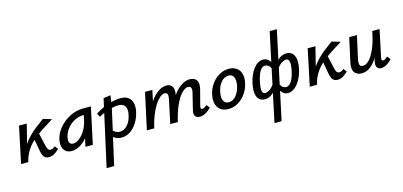

<svg xmlns="http://www.w3.org/2000/svg" viewBox="-80 -1277 4474 2131"><g transform="rotate(-15 2156.5 -211.0)"><path d="M438 -94 467 -57Q434 -24 407 -9Q380 6 346 6Q311 6 291.5 -17.5Q272 -41 262 -104L241 -222Q137 -125 110 0H27L115 -418H204L149 -199Q179 -244 218 -282.5Q257 -321 291.5 -348Q326 -375 390 -422L487 -393Q461 -374 417 -348Q356 -311 307 -275L341 -125Q349 -92 359.5 -80.5Q370 -69 387 -69Q399 -69 412.5 -76Q426 -83 438 -94Z M941 -418 851 0H766L787 -92Q748 -46 701 -20Q654 6 609 6Q557 6 530 -26Q503 -58 503 -108Q503 -130 507 -149Q521 -220 573 -282Q625 -344 698.5 -381Q772 -418 847 -418ZM825 -278 840 -346H836Q781 -346 730.5 -319.5Q680 -293 645.5 -247.5Q611 -202 601 -149Q598 -134 598 -123Q598 -97 610.5 -83.5Q623 -70 645 -70Q681 -70 718.5 -99.5Q756 -129 785 -177.5Q814 -226 825 -278Z M1417 -287Q1417 -266 1412 -238Q1398 -170 1365 -114.5Q1332 -59 1284.5 -27Q1237 5 1183 5Q1129 5 1090 -27L1019 289H932L1065 -309Q1033 -296 1008 -280L986 -322Q1027 -350 1079 -373L1101 -470L1183 -481L1172 -405Q1230 -421 1280 -421Q1350 -421 1383.5 -384Q1417 -347 1417 -287ZM1326 -263Q1326 -306 1303.5 -328.5Q1281 -351 1236 -351Q1209 -351 1161 -341L1106 -95Q1140 -63 1180 -63Q1228 -63 1266.5 -104Q1305 -145 1320 -215Q1326 -242 1326 -263Z M2213 -63Q2144 6 2082 6Q2053 6 2036 -8.5Q2019 -23 2019 -52Q2019 -65 2024 -85L2071 -278Q2075 -293 2075 -306Q2075 -347 2038 -347Q2003 -347 1963 -305.5Q1923 -264 1887.5 -185Q1852 -106 1828 0H1741L1800 -279Q1803 -294 1803 -306Q1803 -347 1769 -347Q1733 -347 1692 -301.5Q1651 -256 1616 -179.5Q1581 -103 1561 -16L1558 0H1472L1563 -418H1647L1621 -294Q1663 -357 1711.5 -391Q1760 -425 1811 -425Q1848 -425 1868 -402Q1888 -379 1888 -339Q1888 -322 1883 -295Q1927 -358 1977.5 -391.5Q2028 -425 2075 -425Q2116 -425 2142 -404Q2168 -383 2168 -338Q2168 -314 2161 -287L2115 -111Q2112 -99 2112 -91Q2112 -71 2130 -71Q2140 -71 2152 -78Q2164 -85 2183 -100Z M2268 -139Q2268 -165 2274 -192Q2286 -255 2322.5 -308.5Q2359 -362 2412 -393.5Q2465 -425 2525 -425Q2592 -425 2630 -386Q2668 -347 2668 -281Q2668 -257 2662 -228Q2649 -165 2613 -111.5Q2577 -58 2524 -26Q2471 6 2410 6Q2342 6 2305 -33.5Q2268 -73 2268 -139ZM2568 -222Q2572 -243 2572 -266Q2572 -307 2555 -330Q2538 -353 2504 -353Q2456 -353 2418.5 -310.5Q2381 -268 2368 -198Q2363 -171 2363 -153Q2363 -112 2381 -89Q2399 -66 2433 -66Q2483 -66 2519 -111.5Q2555 -157 2568 -222Z M3289 -299Q3289 -264 3280 -222Q3266 -157 3237.5 -105Q3209 -53 3172 -23.5Q3135 6 3095 6Q3069 6 3048 -7Q3027 -20 3014 -43L2943 289H2861L2931 -41Q2885 6 2829 6Q2779 6 2754.5 -27Q2730 -60 2730 -119Q2730 -155 2739 -198Q2760 -297 2809.5 -361Q2859 -425 2919 -425Q2946 -425 2967.5 -412Q2989 -399 3002 -375L3074 -711H3156L3085 -379Q3131 -425 3188 -425Q3238 -425 3263.5 -391.5Q3289 -358 3289 -299ZM3205 -300Q3205 -359 3167 -359Q3145 -359 3117 -342Q3089 -325 3067 -293L3028 -111Q3036 -89 3054 -76.5Q3072 -64 3091 -64Q3128 -64 3155 -109.5Q3182 -155 3197 -230Q3205 -272 3205 -300ZM2950 -129 2988 -306Q2980 -329 2962 -342Q2944 -355 2923 -355Q2856 -355 2823 -192Q2813 -142 2813 -116Q2813 -60 2849 -60Q2871 -60 2899.5 -78Q2928 -96 2950 -129Z M3755 -94 3784 -57Q3751 -24 3724 -9Q3697 6 3663 6Q3628 6 3608.5 -17.5Q3589 -41 3579 -104L3558 -222Q3454 -125 3427 0H3344L3432 -418H3521L3466 -199Q3496 -244 3535 -282.5Q3574 -321 3608.5 -348Q3643 -375 3707 -422L3804 -393Q3778 -374 3734 -348Q3673 -311 3624 -275L3658 -125Q3666 -92 3676.5 -80.5Q3687 -69 3704 -69Q3716 -69 3729.5 -76Q3743 -83 3755 -94Z M4290 -63Q4224 6 4163 6Q4138 6 4123.5 -9.5Q4109 -25 4109 -54Q4109 -63 4113 -85L4121 -121Q4043 6 3942 6Q3901 6 3872 -17Q3843 -40 3843 -94Q3843 -117 3851 -152L3909 -418H3998L3941 -162Q3935 -132 3935 -118Q3935 -71 3975 -71Q4011 -71 4047.5 -108Q4084 -145 4117.5 -222.5Q4151 -300 4174 -418H4258L4193 -111Q4190 -99 4190 -90Q4190 -71 4208 -71Q4218 -71 4230 -78Q4242 -85 4261 -100Z"/></g></svg>

Font: Ysabeau Semibold
Style: Italic
Weight: 600
Italic angle: -12°
Designer: Christian Thalmann (Catharsis Fonts)
Version: Version 0.003